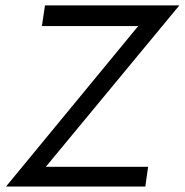

<svg xmlns="http://www.w3.org/2000/svg" viewBox="-20 -680 674 700"><path d="M2 0 483.9 -585H132.8L144 -660.2H633.8L147 -71.8H520L509.8 0Z"/></svg>

Font: Human Sans
Style: Italic
Weight: 400
Italic angle: -8°
Designer: Tim Radville
Foundry: Continuum
Version: Version 1.000;FEAKit 1.0